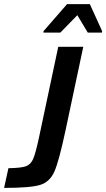

<svg xmlns="http://www.w3.org/2000/svg" viewBox="-56 -916 518 936"><path d="M135 -250 228 -688H350L264 -283Q232 -132 209.5 -80.5Q187 -29 139.5 -14.5Q92 0 -36 0L-15 -96Q47 -97 70.5 -105.5Q94 -114 106 -142Q118 -170 135 -250ZM156 -757V-764L271 -896H382L442 -764L441 -757H372L321 -842L238 -757Z"/></svg>

Font: Saira Semi Condensed Medium
Style: Italic
Weight: 500
Width: 4
Italic angle: -12°
Designer: Hector Gatti with collaboration of the Omnibus-Type team
Foundry: Omnibus-Type
Version: Version 1.001; ttfautohint (v1.8)